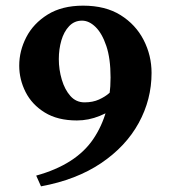

<svg xmlns="http://www.w3.org/2000/svg" viewBox="-20 -649 605 679"><path d="M395 -276Q372 -255 332.5 -239Q293 -223 252 -223Q184 -223 138.5 -251Q93 -279 70.5 -323.5Q48 -368 48 -417Q48 -469 73 -517.5Q98 -566 148.5 -597.5Q199 -629 274 -629Q353 -629 406.5 -595.5Q460 -562 488 -507.5Q516 -453 516 -391Q516 -297 470.5 -214Q425 -131 337.5 -72Q250 -13 125 10L108 -28Q249 -67 310 -157.5Q371 -248 371 -375Q371 -442 356 -486.5Q341 -531 318 -553.5Q295 -576 270 -576Q243 -576 224.5 -556.5Q206 -537 197 -506Q188 -475 188 -440Q188 -403 198.5 -367.5Q209 -332 229 -309.5Q249 -287 279 -287Q308 -287 330 -297Q352 -307 366 -319.5Q380 -332 383 -339Z"/></svg>

Font: Alkalami
Style: Regular
Weight: 400
Designer: Becca Hirsbrunner Spalinger
Foundry: SIL International
Version: Version 2.000